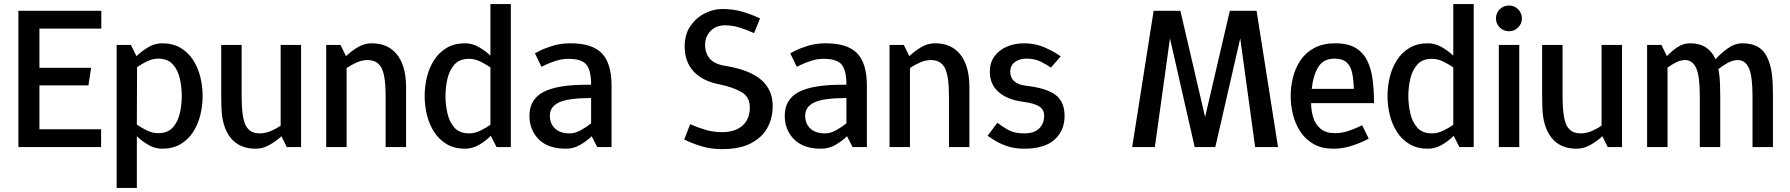

<svg xmlns="http://www.w3.org/2000/svg" viewBox="-20 -720 8762 940"><path d="M70 -667H476V-580H173V-388H426L413 -302H173V-87H475V0H70Z M754 -68Q801 -68 826 -96Q851 -124 860.5 -166Q870 -208 870 -250Q870 -293 860.5 -335Q851 -377 826 -405Q801 -433 754 -433Q728 -433 700.5 -420Q673 -407 651 -391L650 -110Q673 -94 700 -81Q727 -68 754 -68ZM621 -500 648 -445Q674 -470 706 -489Q738 -508 774 -508Q826 -508 863.5 -486Q901 -464 925 -427Q949 -390 960.5 -344Q972 -298 972 -250Q972 -202 960.5 -156Q949 -110 925 -73Q901 -36 863.5 -14Q826 8 774 8Q739 8 707.5 -10Q676 -28 650 -53V200H551V-500Z M1231 8Q1152 8 1109 -45.5Q1066 -99 1064 -198L1063 -250V-500H1163V-250Q1163 -147 1182.5 -107Q1202 -67 1251 -67Q1279 -67 1306 -78.5Q1333 -90 1354 -105V-500H1454V0H1384L1358 -53Q1332 -29 1299.5 -10.5Q1267 8 1232 8H1231Z M1968 0H1868V-250Q1868 -348 1848 -387Q1828 -426 1779 -426Q1753 -426 1726 -414Q1699 -402 1677 -387V0H1577V-500H1647L1674 -445Q1700 -470 1732 -489Q1764 -508 1799 -508H1800Q1879 -508 1922.5 -454.5Q1966 -401 1968 -302V-250Z M2277 -432Q2230 -432 2205 -404Q2180 -376 2170.5 -334Q2161 -292 2161 -250Q2161 -208 2170.5 -165.5Q2180 -123 2205 -95Q2230 -67 2277 -67Q2304 -67 2331 -80Q2358 -93 2381 -109V-390Q2358 -406 2331 -419Q2304 -432 2277 -432ZM2381 -700H2481V0H2411L2383 -55Q2358 -30 2325.5 -11Q2293 8 2257 8Q2205 8 2167.5 -14Q2130 -36 2106 -73Q2082 -110 2070.5 -156Q2059 -202 2059 -250Q2059 -298 2070.5 -344Q2082 -390 2106 -427Q2130 -464 2167.5 -486Q2205 -508 2257 -508Q2292 -508 2323.5 -490Q2355 -472 2381 -448Z M2672 -153Q2672 -115 2697 -91Q2722 -67 2770 -67Q2795 -67 2822.5 -82Q2850 -97 2874 -116V-240Q2763 -240 2717.5 -219Q2672 -198 2672 -153ZM2750 8Q2663 8 2617.5 -38Q2572 -84 2572 -153Q2572 -233 2639.5 -269Q2707 -305 2849 -305H2874Q2874 -376 2850.5 -404Q2827 -432 2762 -432Q2731 -432 2700.5 -422Q2670 -412 2650.5 -402.5Q2631 -393 2631 -393L2599 -459Q2599 -459 2623 -471.5Q2647 -484 2686.5 -496Q2726 -508 2772 -508Q2880 -508 2927 -458.5Q2974 -409 2974 -302V0H2904L2877 -53Q2852 -29 2820 -10.5Q2788 8 2750 8Z M3763 -201Q3763 -142 3737 -94.5Q3711 -47 3656.5 -18.5Q3602 10 3515 10Q3460 10 3414 -4Q3368 -18 3330 -37L3359 -112Q3398 -95 3435.5 -84Q3473 -73 3515 -73Q3578 -73 3614.5 -104.5Q3651 -136 3651 -194Q3651 -246 3610 -269.5Q3569 -293 3502 -307Q3419 -323 3375.5 -370.5Q3332 -418 3332 -493Q3332 -552 3360.5 -593Q3389 -634 3431.5 -655Q3474 -676 3515 -676Q3571 -676 3617 -662Q3663 -648 3701 -630L3672 -558Q3633 -575 3599.5 -585.5Q3566 -596 3529 -596Q3485 -596 3458.5 -568Q3432 -540 3432 -500Q3432 -460 3455 -433Q3478 -406 3529 -398Q3651 -378 3707 -329Q3763 -280 3763 -201Z M3922 -153Q3922 -115 3947 -91Q3972 -67 4020 -67Q4045 -67 4072.5 -82Q4100 -97 4124 -116V-240Q4013 -240 3967.5 -219Q3922 -198 3922 -153ZM4000 8Q3913 8 3867.5 -38Q3822 -84 3822 -153Q3822 -233 3889.5 -269Q3957 -305 4099 -305H4124Q4124 -376 4100.5 -404Q4077 -432 4012 -432Q3981 -432 3950.5 -422Q3920 -412 3900.5 -402.5Q3881 -393 3881 -393L3849 -459Q3849 -459 3873 -471.5Q3897 -484 3936.5 -496Q3976 -508 4022 -508Q4130 -508 4177 -458.5Q4224 -409 4224 -302V0H4154L4127 -53Q4102 -29 4070 -10.5Q4038 8 4000 8Z M4726 0H4626V-250Q4626 -348 4606 -387Q4586 -426 4537 -426Q4511 -426 4484 -414Q4457 -402 4435 -387V0H4335V-500H4405L4432 -445Q4458 -470 4490 -489Q4522 -508 4557 -508H4558Q4637 -508 4680.5 -454.5Q4724 -401 4726 -302V-250Z M4815 -55 4863 -119Q4887 -100 4917 -83.5Q4947 -67 4994 -67Q5043 -67 5067.5 -91Q5092 -115 5092 -153Q5092 -184 5067 -199.5Q5042 -215 4987 -222Q4912 -232 4869 -269.5Q4826 -307 4826 -369Q4826 -413 4848.5 -444Q4871 -475 4909 -491.5Q4947 -508 4994 -508Q5050 -508 5097.5 -486.5Q5145 -465 5173 -444L5125 -389Q5104 -404 5074.5 -418.5Q5045 -433 5004 -433Q4971 -433 4948.5 -416Q4926 -399 4926 -369Q4926 -310 5004 -300Q5103 -289 5147.5 -255.5Q5192 -222 5192 -153Q5192 -80 5142.5 -36Q5093 8 4994 8Q4950 8 4915.5 -3Q4881 -14 4856 -29Q4831 -44 4815 -55Z M5708 -532 5634 0H5523L5628 -667H5759L5880 -147L6001 -667H6132L6237 0H6125L6052 -532L5930 0H5829Z M6507 8Q6452 8 6412.5 -14Q6373 -36 6348 -73Q6323 -110 6311 -156Q6299 -202 6299 -250Q6299 -298 6311 -344Q6323 -390 6348.5 -427Q6374 -464 6416 -486Q6458 -508 6517 -508Q6580 -508 6617.5 -485Q6655 -462 6674.5 -421.5Q6694 -381 6700.5 -328Q6707 -275 6707 -215H6399Q6399 -180 6409 -146Q6419 -112 6445 -90Q6471 -68 6517 -68Q6548 -68 6578.5 -78Q6609 -88 6629 -97.5Q6649 -107 6649 -107L6681 -41Q6681 -41 6656.5 -29Q6632 -17 6592.5 -4.5Q6553 8 6507 8ZM6514 -433Q6459 -433 6434 -392Q6409 -351 6402 -285H6608Q6607 -329 6600 -362.5Q6593 -396 6573 -414.5Q6553 -433 6514 -433Z M6991 -432Q6944 -432 6919 -404Q6894 -376 6884.5 -334Q6875 -292 6875 -250Q6875 -208 6884.5 -165.5Q6894 -123 6919 -95Q6944 -67 6991 -67Q7018 -67 7045 -80Q7072 -93 7095 -109V-390Q7072 -406 7045 -419Q7018 -432 6991 -432ZM7095 -700H7195V0H7125L7097 -55Q7072 -30 7039.5 -11Q7007 8 6971 8Q6919 8 6881.5 -14Q6844 -36 6820 -73Q6796 -110 6784.5 -156Q6773 -202 6773 -250Q6773 -298 6784.5 -344Q6796 -390 6820 -427Q6844 -464 6881.5 -486Q6919 -508 6971 -508Q7006 -508 7037.5 -490Q7069 -472 7095 -448Z M7368 -567Q7341 -567 7322.5 -585.5Q7304 -604 7304 -630Q7304 -656 7322.5 -674.5Q7341 -693 7368 -693Q7394 -693 7412.5 -674.5Q7431 -656 7431 -630Q7431 -604 7412.5 -585.5Q7394 -567 7368 -567ZM7318 0V-500H7418V0Z M7698 8Q7619 8 7576 -45.5Q7533 -99 7531 -198L7530 -250V-500H7630V-250Q7630 -147 7649.5 -107Q7669 -67 7718 -67Q7746 -67 7773 -78.5Q7800 -90 7821 -105V-500H7921V0H7851L7825 -53Q7799 -29 7766.5 -10.5Q7734 8 7699 8H7698Z M8660 -250V0H8560V-250Q8560 -348 8542 -387Q8524 -426 8488 -426Q8464 -426 8438.5 -412Q8413 -398 8393 -382Q8400 -347 8401 -302L8402 -250V0H8302V-250Q8302 -348 8284 -387Q8266 -426 8230 -426Q8208 -426 8185.5 -414.5Q8163 -403 8144 -389V0H8044V-500H8114L8141 -445Q8164 -470 8192.5 -489Q8221 -508 8253 -508H8254Q8301 -508 8331.5 -488Q8362 -468 8379 -430Q8404 -458 8438.5 -483Q8473 -508 8511 -508Q8590 -508 8623.5 -454.5Q8657 -401 8659 -302Z"/></svg>

Font: Epunda Sans Medium
Style: Regular
Weight: 500
Designer: Simon Atzbach
Foundry: typofactur
Version: Version 2.204; ttfautohint (v1.8.4.7-5d5b)